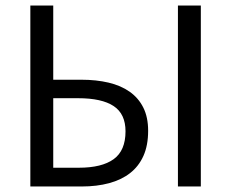

<svg xmlns="http://www.w3.org/2000/svg" viewBox="-20 -676 838 696"><path d="M90 0V-656H173V-387H275Q329 -387 373.5 -376.5Q418 -366 450 -343.5Q482 -321 499.5 -286Q517 -251 517 -202Q517 -149 500 -111Q483 -73 451.5 -48.5Q420 -24 375.5 -12Q331 0 276 0ZM173 -68H266Q349 -68 392 -99Q435 -130 435 -200Q435 -263 392 -291.5Q349 -320 263 -320H173ZM625 0V-656H708V0Z"/></svg>

Font: Giro Regular
Style: Regular
Weight: 400
Designer: Paul D. Hunt
Foundry: Adobe Systems Incorporated
Version: Version 1.000;PS 1.0;hotconv 1.0.88;makeotf.lib2.5.647800